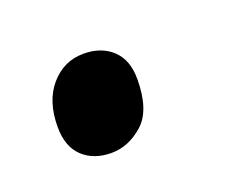

<svg xmlns="http://www.w3.org/2000/svg" viewBox="-43 -196 322 265"><g transform="rotate(-20 118.0 -63.0)"><path d="M85 8Q59 8 43 -7Q27 -22 27 -51Q27 -89 46.5 -111.5Q66 -134 95 -134Q121 -134 137 -119Q153 -104 153 -76Q153 -30 131.5 -11Q110 8 85 8Z"/></g></svg>

Font: Noto Serif Tamil Condensed Medium
Style: Italic
Weight: 500
Width: 3
Italic angle: -12°
Designer: Indian Type Foundry, Tom Grace, and the Monotype Design Team
Foundry: Monotype Imaging Inc.
Version: Version 2.003; ttfautohint (v1.8.4.7-5d5b)